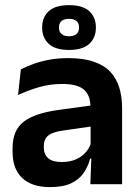

<svg xmlns="http://www.w3.org/2000/svg" viewBox="-20 -734 556 765"><path d="M340 0 344.5 -120 341 -131V-284.5L340.5 -306.5Q340.5 -354.5 314.2 -377Q288 -399.5 228.5 -399.5Q178 -399.5 133.8 -386.2Q89.5 -373 52 -355.5L63 -457.5Q85 -469 113.2 -479.2Q141.5 -489.5 176.5 -496Q211.5 -502.5 252 -502.5Q312 -502.5 353.5 -488.2Q395 -474 419.8 -447.5Q444.5 -421 455.5 -384.2Q466.5 -347.5 466.5 -303V0ZM179.5 11.5Q106.5 11.5 68.2 -25Q30 -61.5 30 -129V-143Q30 -214.5 74 -248.8Q118 -283 213.5 -296L352.5 -315L360 -232.5L232 -214Q190 -208.5 172.2 -194Q154.5 -179.5 154.5 -151.5V-146.5Q154.5 -119 171.8 -103.8Q189 -88.5 226 -88.5Q259 -88.5 282.5 -99Q306 -109.5 321.2 -126.8Q336.5 -144 343 -165.5L361 -102H339Q331 -70.5 313.2 -44.8Q295.5 -19 263.5 -3.8Q231.5 11.5 179.5 11.5ZM148 -623V-625.5Q148 -665 174 -689.2Q200 -713.5 255 -713.5Q310 -713.5 336 -689.2Q362 -665 362 -625.5V-623Q362 -584 336 -559.5Q310 -535 255 -535Q200 -535 174 -559.5Q148 -584 148 -623ZM215 -623.5Q215 -607.5 225.2 -598.5Q235.5 -589.5 255 -589.5Q274.5 -589.5 284.8 -598.5Q295 -607.5 295 -623.5V-625Q295 -641.5 284.8 -650.2Q274.5 -659 255 -659Q235.5 -659 225.2 -650.2Q215 -641.5 215 -625Z"/></svg>

Font: Anek Bangla Medium SemiBold
Style: Regular
Weight: 600
Version: Version 1.003